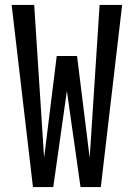

<svg xmlns="http://www.w3.org/2000/svg" viewBox="-20 -755 540 775"><path d="M113 0 27 -735H118L158 -118L209 -529H291L342 -118L382 -735H473L387 0H305L250 -388L195 0Z"/></svg>

Font: Iosevka SS18 Medium
Style: Regular
Weight: 500
Monospace: yes
Designer: Belleve Invis
Foundry: Belleve Invis
Version: Version 25.1.1; ttfautohint (v1.8.4)